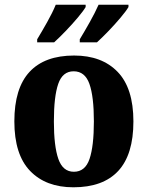

<svg xmlns="http://www.w3.org/2000/svg" viewBox="-20 -786 628 816"><path d="M292 10Q175 10 108 -59.5Q41 -129 41 -270Q41 -411 105.5 -480.5Q170 -550 295 -550Q413 -550 480 -480.5Q547 -411 547 -270Q547 -129 482.5 -59.5Q418 10 292 10ZM294 -56Q342 -56 360.5 -110.5Q379 -165 379 -270Q379 -376 360 -429.5Q341 -483 293 -483Q246 -483 227.5 -429.5Q209 -376 209 -270Q209 -165 228 -110.5Q247 -56 294 -56ZM319 -619Q339 -652 361.5 -692Q384 -732 399 -766H526V-756Q516 -739 492 -710.5Q468 -682 440.5 -653.5Q413 -625 392 -606H319ZM138 -619Q158 -652 180.5 -692Q203 -732 217 -766H344V-756Q334 -739 310 -710.5Q286 -682 258.5 -653.5Q231 -625 210 -606H138Z"/></svg>

Font: Noto Serif Ethiopic SemiCondensed ExtraBold
Style: Regular
Weight: 800
Width: 4
Designer: Monotype Design Team
Foundry: Monotype Imaging Inc.
Version: Version 2.102; ttfautohint (v1.8.4.7-5d5b)